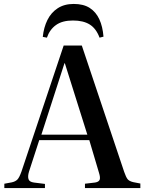

<svg xmlns="http://www.w3.org/2000/svg" viewBox="-20 -954 734 974"><path d="M2 0V-22L40 -29Q58 -33 68 -43Q78 -53 89 -84L303 -723H395L610 -82Q619 -56 627 -45.5Q635 -35 656 -30L692 -23V0H411V-22L462 -28Q481 -31 485.5 -42Q490 -53 482 -78L433 -243H179L127 -83Q120 -60 124.5 -45.5Q129 -31 152 -28L208 -21V0ZM190 -271H423L309 -633H307ZM354 -934Q404 -934 435.5 -913.5Q467 -893 484 -856Q501 -819 505 -768L485 -763Q468 -809 435.5 -829.5Q403 -850 350 -850Q296 -850 264 -827Q232 -804 218 -763L197 -767Q202 -815 220.5 -852.5Q239 -890 272.5 -912Q306 -934 354 -934Z"/></svg>

Font: Literata 60pt Medium
Style: Regular
Weight: 500
Designer: Latin by Veronika Burian and Jose Scaglione. Greek by Irene Vlachou. Cyrillic by Vera Evstafieva.
Foundry: TypeTogether
Version: Version 3.103;gftools[0.9.29]